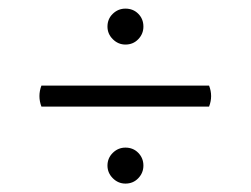

<svg xmlns="http://www.w3.org/2000/svg" viewBox="-20 -576 590 452"><path d="M77.5 -374.5H472.2Q481.8 -349.8 472.2 -325.1H77.5Q68.2 -349.8 77.5 -374.5ZM275.3 -471.1Q258.2 -471.1 245.6 -483.7Q233 -496.2 233 -513.4Q233 -531.5 245.6 -543.6Q258.2 -555.7 275.3 -555.7Q293.5 -555.7 305.5 -543.6Q317.6 -531.5 317.6 -513.4Q317.6 -496.2 305.5 -483.7Q293.5 -471.1 275.3 -471.1ZM275.3 -143.8Q258.2 -143.8 245.6 -156.4Q233 -169 233 -186.2Q233 -203.8 245.6 -216.2Q258.2 -228.5 275.3 -228.5Q293.5 -228.5 305.5 -216.2Q317.6 -203.8 317.6 -186.2Q317.6 -169 305.5 -156.4Q293.5 -143.8 275.3 -143.8Z"/></svg>

Font: Arima Thin
Style: Regular
Weight: 100
Designer: Joana Correia and Natanael Gama
Foundry: NDISCOVER
Version: Version 1.101;gftools[0.9.23]